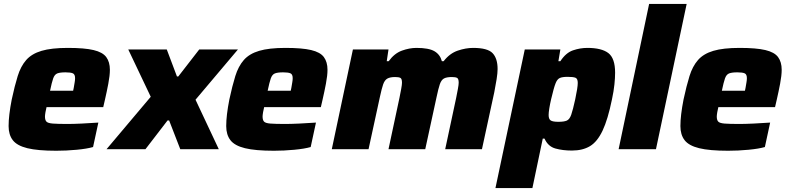

<svg xmlns="http://www.w3.org/2000/svg" viewBox="-20 -763 4037 982"><path d="M268 8Q173 8 120 -5Q67 -18 45.5 -46Q24 -74 24 -118Q24 -146 28 -179.5Q32 -213 40 -254Q55 -324 70.5 -374Q86 -424 114 -456Q142 -488 192.5 -503Q243 -518 327 -518Q412 -518 458.5 -507Q505 -496 523.5 -471Q542 -446 542 -406Q542 -377 534 -335Q526 -293 517 -254L508 -215H218Q215 -204 212.5 -189Q210 -174 210 -167Q210 -149 217.5 -141Q225 -133 250 -131Q275 -129 326 -129Q354 -129 397.5 -131Q441 -133 483 -136L456 -11Q425 -2 372 3Q319 8 268 8ZM236 -299H354L357 -313Q360 -331 362 -342.5Q364 -354 364 -363Q364 -383 352.5 -388Q341 -393 315 -393Q287 -393 273 -387.5Q259 -382 252 -362Q245 -342 236 -299Z M525 0 751 -268 636 -510H833L885 -372H892L999 -510H1197L980 -253L1099 0H902L845 -147H837L724 0Z M1381 8Q1286 8 1233 -5Q1180 -18 1158.5 -46Q1137 -74 1137 -118Q1137 -146 1141 -179.5Q1145 -213 1153 -254Q1168 -324 1183.5 -374Q1199 -424 1227 -456Q1255 -488 1305.5 -503Q1356 -518 1440 -518Q1525 -518 1571.5 -507Q1618 -496 1636.5 -471Q1655 -446 1655 -406Q1655 -377 1647 -335Q1639 -293 1630 -254L1621 -215H1331Q1328 -204 1325.5 -189Q1323 -174 1323 -167Q1323 -149 1330.5 -141Q1338 -133 1363 -131Q1388 -129 1439 -129Q1467 -129 1510.5 -131Q1554 -133 1596 -136L1569 -11Q1538 -2 1485 3Q1432 8 1381 8ZM1349 -299H1467L1470 -313Q1473 -331 1475 -342.5Q1477 -354 1477 -363Q1477 -383 1465.5 -388Q1454 -393 1428 -393Q1400 -393 1386 -387.5Q1372 -382 1365 -362Q1358 -342 1349 -299Z M1677 0 1785 -510H1967L1958 -450H1968Q1997 -490 2035.5 -504Q2074 -518 2110 -518Q2173 -518 2202 -501Q2231 -484 2240 -450H2249Q2280 -490 2321 -504Q2362 -518 2400 -518Q2474 -518 2499.5 -491Q2525 -464 2525 -410Q2525 -390 2520 -358Q2515 -326 2508 -291L2445 0H2257L2313 -262Q2318 -287 2322 -308.5Q2326 -330 2326 -340Q2326 -360 2318 -364.5Q2310 -369 2291 -369Q2264 -369 2250.5 -361.5Q2237 -354 2229.5 -332Q2222 -310 2213 -267L2155 0H1967L2023 -262Q2028 -287 2032 -308.5Q2036 -330 2036 -340Q2036 -360 2028 -364.5Q2020 -369 2001 -369Q1975 -369 1961 -361Q1947 -353 1939.5 -331Q1932 -309 1923 -267L1865 0Z M2514 199 2664 -510H2846L2836 -450H2846Q2874 -493 2910.5 -505.5Q2947 -518 2984 -518Q3057 -518 3091.5 -491.5Q3126 -465 3126 -391Q3126 -365 3122.5 -331Q3119 -297 3110 -255Q3089 -152 3062 -95Q3035 -38 2997.5 -15.5Q2960 7 2905 7Q2858 7 2820.5 -3.5Q2783 -14 2765 -54H2756L2703 199ZM2836 -140Q2864 -140 2878.5 -146Q2893 -152 2901.5 -176Q2910 -200 2922 -255Q2935 -316 2935 -339Q2935 -361 2923 -365.5Q2911 -370 2883 -370Q2856 -370 2843 -364Q2830 -358 2822 -338Q2817 -326 2811 -304Q2805 -282 2799 -256.5Q2793 -231 2789.5 -209Q2786 -187 2786 -175Q2786 -154 2796.5 -147Q2807 -140 2836 -140Z M3144 0 3300 -743H3492L3335 0Z M3704 8Q3609 8 3556 -5Q3503 -18 3481.5 -46Q3460 -74 3460 -118Q3460 -146 3464 -179.5Q3468 -213 3476 -254Q3491 -324 3506.5 -374Q3522 -424 3550 -456Q3578 -488 3628.5 -503Q3679 -518 3763 -518Q3848 -518 3894.5 -507Q3941 -496 3959.5 -471Q3978 -446 3978 -406Q3978 -377 3970 -335Q3962 -293 3953 -254L3944 -215H3654Q3651 -204 3648.5 -189Q3646 -174 3646 -167Q3646 -149 3653.5 -141Q3661 -133 3686 -131Q3711 -129 3762 -129Q3790 -129 3833.5 -131Q3877 -133 3919 -136L3892 -11Q3861 -2 3808 3Q3755 8 3704 8ZM3672 -299H3790L3793 -313Q3796 -331 3798 -342.5Q3800 -354 3800 -363Q3800 -383 3788.5 -388Q3777 -393 3751 -393Q3723 -393 3709 -387.5Q3695 -382 3688 -362Q3681 -342 3672 -299Z"/></svg>

Font: Saira ExtraBold
Style: Italic
Weight: 800
Italic angle: -12°
Designer: Hector Gatti with collaboration of the Omnibus-Type team
Foundry: Omnibus-Type
Version: Version 1.100; ttfautohint (v1.8.3)